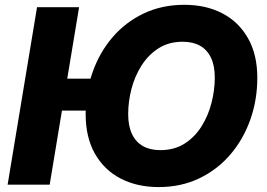

<svg xmlns="http://www.w3.org/2000/svg" viewBox="-20 -757 1095 787"><path d="M409.7 -434.6 387.7 -303.7H158.2L179.7 -434.6ZM304.2 -727.5 183.6 0H11.2L131.8 -727.5ZM630.4 9.8Q542 9.8 474.6 -25.1Q407.2 -60.1 369.1 -127Q331.1 -193.8 331.1 -289.6Q331.1 -379.9 359.4 -460.7Q387.7 -541.5 440.9 -603.8Q494.1 -666 568.8 -701.7Q643.6 -737.3 735.8 -737.3Q823.7 -737.3 890.9 -702.6Q958 -668 996.3 -600.8Q1034.7 -533.7 1034.7 -438Q1034.7 -347.7 1006.1 -266.8Q977.5 -186 924.3 -123.8Q871.1 -61.5 796.6 -25.9Q722.2 9.8 630.4 9.8ZM637.2 -141.6Q694.3 -141.6 736.3 -168.2Q778.3 -194.8 805.9 -238.8Q833.5 -282.7 846.9 -335.2Q860.4 -387.7 860.4 -438.5Q860.4 -487.3 845 -520Q829.6 -552.7 800.3 -569.3Q771 -585.9 729 -585.9Q671.9 -585.9 629.9 -559.1Q587.9 -532.2 560.1 -488.3Q532.2 -444.3 518.8 -392.3Q505.4 -340.3 505.4 -289.1Q505.4 -240.7 521 -207.8Q536.6 -174.8 565.9 -158.2Q595.2 -141.6 637.2 -141.6Z"/></svg>

Font: Inter ExtraBold
Style: Italic
Weight: 800
Italic angle: -9.3988°
Designer: Rasmus Andersson
Foundry: rsms
Version: Version 4.001;git-66647c0bb